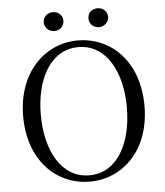

<svg xmlns="http://www.w3.org/2000/svg" viewBox="-60 -961 888 1031"><g transform="rotate(-5 383.5 -446.0)"><path d="M263 -806C291 -806 316 -827 316 -857C316 -889 291 -908 263 -908C236 -908 210 -889 210 -857C210 -827 236 -806 263 -806ZM504 -806C531 -806 557 -827 557 -857C557 -889 531 -908 504 -908C475 -908 451 -889 451 -857C451 -827 475 -806 504 -806ZM383 16C561 16 710 -126 710 -364C710 -605 561 -745 383 -745C206 -745 56 -601 56 -364C56 -123 206 16 383 16ZM383 -18C231 -18 151 -175 151 -364C151 -552 231 -709 383 -709C536 -709 615 -552 615 -364C615 -175 536 -18 383 -18Z"/></g></svg>

Font: Harano Aji Mincho
Style: Regular
Weight: 400
Foundry: Masamichi Hosoda
Version: HaranoAjiMincho-Regular version 20230610;ttx 4.39.4